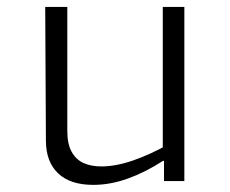

<svg xmlns="http://www.w3.org/2000/svg" viewBox="-20 -520 660 552"><path d="M448 -500H510V0.5H451.5V-62L448 -69ZM173.5 -500V-143.5Q173.5 -106.5 185.8 -84Q198 -61.5 219.8 -51.5Q241.5 -41.5 271.5 -41.5Q313 -41.5 363 -58.8Q413 -76 468.5 -107.5V-57.5H448.5Q398.5 -25 348 -6.8Q297.5 11.5 248 11.5Q182 11.5 147.2 -21.5Q112.5 -54.5 112 -114L110 -500Z"/></svg>

Font: Monaspace Argon Var
Style: Regular
Weight: 400
Designer: Riley Cran and the Lettermatic Team
Version: Version 1.000 (Monaspace Argon Var)